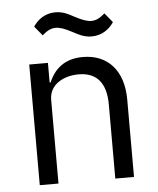

<svg xmlns="http://www.w3.org/2000/svg" viewBox="-52 -773 673 818"><g transform="rotate(-5 284.0 -364.0)"><path d="M361 -612C407 -612 438 -638 456 -665L423 -705C403 -688 387 -678 365 -678C348 -678 327 -685 295 -702C274 -713 250 -728 215 -728C169 -728 138 -702 120 -675L153 -635C173 -652 189 -662 211 -662C228 -662 249 -655 281 -638C302 -627 326 -612 361 -612ZM165 0V-358C165 -424 227 -456 291 -456C368 -456 408 -409 408 -317V0H488V-331C488 -456 421 -528 315 -528C238 -528 194 -490 169 -432H165V-516H85V0Z"/></g></svg>

Font: IBM Plex Arabic
Style: Regular
Weight: 400
Designer: Mike Abbink, Paul van der Laan, Pieter van Rosmalen, Wael Morcos, Khajak Apelian
Foundry: Bold Monday
Version: Version 1.0